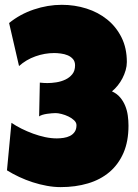

<svg xmlns="http://www.w3.org/2000/svg" viewBox="-20 -765 568 793"><path d="M510.7 -246.1Q510.7 -181.2 490 -133.5Q469.2 -85.9 432.1 -54.4Q395 -22.9 343.5 -7.6Q292 7.8 230.5 7.8Q202.6 7.8 173.3 2.4Q144 -2.9 115.2 -12.2Q86.4 -21.5 59.3 -34.2Q32.2 -46.9 8.8 -61.5L27.3 -257.8Q45.9 -245.1 68.8 -233.6Q91.8 -222.2 116.5 -213.1Q141.1 -204.1 166.3 -198.7Q191.4 -193.4 214.8 -193.4Q228.5 -193.4 242.9 -195.6Q257.3 -197.8 269 -203.6Q280.8 -209.5 288.3 -220.2Q295.9 -231 295.9 -248Q295.9 -258.8 286.1 -268.1Q276.4 -277.3 262.7 -283.9Q249 -290.5 234.4 -294.2Q219.7 -297.9 210 -297.9Q203.1 -297.9 193.6 -297.1Q184.1 -296.4 174.3 -294.9Q164.6 -293.5 155.5 -290.8Q146.5 -288.1 141.6 -284.2L144.5 -423.8Q152.8 -422.9 160.2 -422.4Q167.5 -421.9 175.8 -421.9Q192.9 -421.9 212.9 -425Q232.9 -428.2 250 -436.3Q267.1 -444.3 278.6 -458.5Q290 -472.7 290 -495.1Q290 -511.2 281.2 -521.2Q272.5 -531.2 259.5 -536.6Q246.6 -542 231.4 -543.9Q216.3 -545.9 204.1 -545.9Q164.6 -545.9 126.2 -532.2Q87.9 -518.6 58.6 -492.2L17.6 -669.9Q62.5 -706.5 119.9 -725.8Q177.2 -745.1 235.4 -745.1Q288.6 -745.1 337.2 -729.7Q385.7 -714.4 422.9 -684.3Q460 -654.3 481.9 -610.4Q503.9 -566.4 503.9 -508.8Q503.9 -492.2 499 -475.1Q494.1 -458 485.8 -441.9Q477.5 -425.8 466.3 -411.9Q455.1 -397.9 442.4 -387.7Q462.9 -378.4 476.1 -362.8Q489.3 -347.2 497.1 -328.1Q504.9 -309.1 507.8 -287.8Q510.7 -266.6 510.7 -246.1Z"/></svg>

Font: Luckiest Guy
Style: Regular
Weight: 400
Designer: Astigmatic (AOETI)
Foundry: Astigmatic (AOETI)
Version: Version 1.000